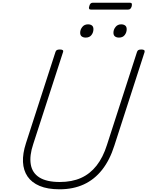

<svg xmlns="http://www.w3.org/2000/svg" viewBox="-20 -1381 1090 1420"><path d="M420 19Q332 19 273 -6Q214 -31 183.5 -76Q153 -121 150 -183Q147 -245 172 -322L390 -996Q393 -1006 400 -1010.5Q407 -1015 423 -1015Q437 -1015 443.5 -1010.5Q450 -1006 446 -995L226 -316Q197 -230 207.5 -166Q218 -102 271.5 -68.5Q325 -35 422 -35Q512 -35 579 -65Q646 -95 694 -156Q742 -217 771 -309L993 -996Q996 -1006 1003 -1010.5Q1010 -1015 1026 -1015Q1055 -1015 1049 -995L826 -305Q792 -197 735 -125Q678 -53 599.5 -17Q521 19 420 19ZM614 -1103Q596 -1103 584.5 -1111.5Q573 -1120 573 -1139Q573 -1162 588.5 -1181.5Q604 -1201 631 -1201Q649 -1201 660 -1192.5Q671 -1184 671 -1165Q671 -1141 656.5 -1122Q642 -1103 614 -1103ZM860 -1103Q842 -1103 830.5 -1111.5Q819 -1120 819 -1139Q819 -1162 834.5 -1181.5Q850 -1201 876 -1201Q894 -1201 905.5 -1192.5Q917 -1184 917 -1165Q917 -1141 902.5 -1122Q888 -1103 860 -1103ZM653 -1310Q642 -1310 639 -1316.5Q636 -1323 640 -1334Q643 -1348 649.5 -1354.5Q656 -1361 667 -1361H940Q952 -1361 954.5 -1354Q957 -1347 954 -1334Q950 -1322 944 -1316Q938 -1310 926 -1310Z"/></svg>

Font: Playwrite RO ExtraLight
Style: Regular
Weight: 250
Version: Version 1.002